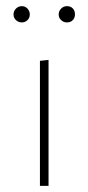

<svg xmlns="http://www.w3.org/2000/svg" viewBox="-20 -605 288 625"><path d="M69.5 -539.5Q62 -532 51 -532Q40 -532 32 -539.5Q24 -547 24 -558Q24 -569 32 -577Q40 -585 51 -585Q62 -585 69.5 -577Q77 -569 77 -558Q77 -547 69.5 -539.5ZM198 -532Q187 -532 179 -539.5Q171 -547 171 -558Q171 -569 179 -577Q187 -585 198 -585Q210 -585 217 -577.5Q224 -570 224 -558Q224 -547 217 -539.5Q210 -532 198 -532ZM110 0V-407L138 -410V0Z"/></svg>

Font: EauTestInfant Extralight
Style: Regular
Weight: 250
Designer: Christian Thalmann (Catharsis Fonts)
Version: Version 0.001;PS 000.001;hotconv 1.0.88;makeotf.lib2.5.64775